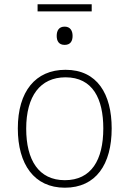

<svg xmlns="http://www.w3.org/2000/svg" viewBox="-20 -864 603 894"><path d="M155 -811H407V-844H155ZM281 -655C309 -655 318 -674 318 -697C318 -721 307 -740 281 -740C254 -740 244 -721 244 -697C244 -673 254 -655 281 -655ZM282 10C427 10 500 -99 500 -266C500 -426 433 -539 285 -539C145 -539 63 -438 63 -266C63 -99 139 10 282 10ZM282 -25C160 -25 102 -119 102 -265C102 -416 167 -504 285 -504C412 -504 461 -404 461 -266C461 -119 405 -25 282 -25Z"/></svg>

Font: Noto Sans Mono SemiCondensed ExtraLight
Style: Regular
Weight: 200
Width: 4
Designer: Monotype Design Team
Foundry: Monotype Imaging Inc.
Version: Version 2.014